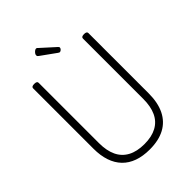

<svg xmlns="http://www.w3.org/2000/svg" viewBox="-446 -1911 2156 2156"><g transform="rotate(-45 632.0 -833.5)"><path d="M635 19Q527 19 444.5 -10.5Q362 -40 306 -98Q250 -156 221.5 -240.5Q193 -325 193 -435V-1393Q193 -1407 204 -1413.5Q215 -1420 237 -1420Q259 -1420 270 -1413.5Q281 -1407 281 -1393V-435Q281 -315 320 -233Q359 -151 438 -108.5Q517 -66 635 -66Q752 -66 830 -108.5Q908 -151 946 -233Q984 -315 984 -435V-1393Q984 -1407 995 -1413.5Q1006 -1420 1028 -1420Q1071 -1420 1071 -1393V-435Q1071 -288 1021 -186.5Q971 -85 874 -33Q777 19 635 19ZM692 -1468Q688 -1468 683.5 -1471Q679 -1474 672 -1478L494 -1606Q484 -1614 481.5 -1619Q479 -1624 479 -1631Q479 -1643 488 -1655.5Q497 -1668 509 -1677Q521 -1686 530 -1686Q539 -1686 543.5 -1683Q548 -1680 552 -1675L720 -1523Q727 -1517 728.5 -1512.5Q730 -1508 730 -1504Q730 -1493 718 -1480.5Q706 -1468 692 -1468Z"/></g></svg>

Font: Playwrite BE WAL
Style: Regular
Weight: 400
Designer: Veronika Burian, José Scaglione
Foundry: TypeTogether
Version: Version 1.002